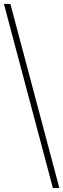

<svg xmlns="http://www.w3.org/2000/svg" viewBox="-27 -760 323 980"><path d="M276 200H243L-7 -740H26Z"/></svg>

Font: Livvic Thin
Style: Regular
Weight: 250
Designer: Jacques Le Bailly, Baron von Fonthausen
Version: Version 1.001; ttfautohint (v1.8.2)